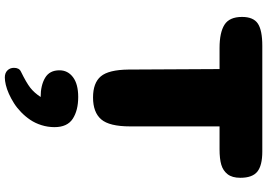

<svg xmlns="http://www.w3.org/2000/svg" viewBox="-172 -552 1082 777"><g transform="rotate(90 368.5 -164.0)"><path d="M492 -150Q492 -66 463.5 -33Q435 0 375 0Q316 0 289.5 -31.5Q263 -63 262 -143L260 -512H175Q112 -512 80.5 -532Q49 -552 49 -603Q49 -649 76 -667Q103 -685 166 -685H594Q650 -685 675 -665Q700 -645 700 -596Q700 -563 685.5 -544.5Q671 -526 647 -519Q623 -512 585 -512H492ZM265 136Q265 102 293 81Q321 60 373 60Q427 60 461 82Q495 104 495 156Q495 183 487 208.5Q479 234 465.5 254Q452 274 434.5 291Q417 308 398 320Q379 332 360 340.5Q341 349 324 353Q307 357 294 357Q276 357 265.5 346.5Q255 336 255 320Q255 299 270 292Q315 270 335.5 254Q356 238 373 212Q326 212 295.5 194Q265 176 265 136Z"/></g></svg>

Font: Coiny
Style: Regular
Weight: 400
Version: Version 001.001